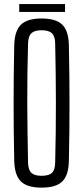

<svg xmlns="http://www.w3.org/2000/svg" viewBox="-20 -896 400 924"><path d="M180 7Q110.5 7 80.2 -23.2Q50 -53.5 48.5 -123Q47 -194.5 46.2 -263.2Q45.5 -332 45.5 -400Q45.5 -468 46.2 -536.5Q47 -605 48.5 -677Q50 -746.5 80.2 -776.8Q110.5 -807 180 -807Q250 -807 280.2 -776.8Q310.5 -746.5 311.5 -677Q313 -605 313.8 -536.2Q314.5 -467.5 314.5 -399.8Q314.5 -332 313.8 -263.2Q313 -194.5 311.5 -123Q310.5 -53.5 280.2 -23.2Q250 7 180 7ZM180 -50Q215 -50 230 -64.2Q245 -78.5 245.5 -113Q247.5 -186.5 248.2 -258.8Q249 -331 249 -402.2Q249 -473.5 248 -544.8Q247 -616 245.5 -687Q245 -721.5 229.8 -736Q214.5 -750.5 180 -750.5Q146 -750.5 131 -736Q116 -721.5 115 -687Q113 -616 112 -544.8Q111 -473.5 111.2 -402.2Q111.5 -331 112.5 -258.8Q113.5 -186.5 115 -113Q116 -78.5 131 -64.2Q146 -50 180 -50ZM72.5 -876.5H293V-838.5H72.5Z"/></svg>

Font: Big Shoulders Display Thin
Style: Regular
Weight: 400
Version: Version 2.002